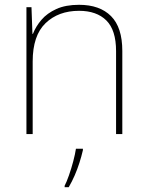

<svg xmlns="http://www.w3.org/2000/svg" viewBox="-20 -558 613 799"><path d="M309 -538Q395 -538 442 -491Q489 -444 489 -346V0H463V-345Q463 -433 422.5 -473Q382 -513 309 -513Q223 -513 169.5 -461.5Q116 -410 116 -302V0H90V-528H111L115 -417H117Q129 -448 152.5 -475.5Q176 -503 214.5 -520.5Q253 -538 309 -538ZM325 67Q319 93 310.5 119.5Q302 146 291 171.5Q280 197 266 221H249V215Q257 200 267 171.5Q277 143 285 112.5Q293 82 296 61H325Z"/></svg>

Font: Noto Sans Khmer Thin
Style: Regular
Weight: 250
Version: Version 2.003